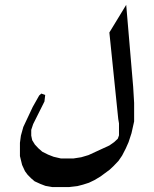

<svg xmlns="http://www.w3.org/2000/svg" viewBox="-20 -549 626 780"><path d="M492.7 -529.3 521 -196.3 524.9 -130.9V-55.7L514.2 -7.8L502.4 28.3L490.7 54.7L476.1 83L461.4 104.5L440.9 126L425.3 140.6L402.8 157.2L388.2 168L363.8 182.6L341.3 193.4L316.9 201.2L294.4 207L261.2 210.9H191.9L164.6 206.1L144 198.2L120.6 187.5L106.9 175.8L92.3 161.1L81.5 146.5L69.8 121.1L61 85V31.2L64.9 2L74.7 -33.2L112.8 -114.3L139.2 -161.1L147.9 -168.9L163.6 -163.1L160.6 -136.7L132.3 -80.1L114.7 -44.9L106.9 -21.5V2L110.8 20.5L121.6 38.1L136.2 53.7L151.9 67.4L175.3 79.1L197.8 87.9L227.1 94.7H278.8L310.1 89.8L339.4 81.1L424.3 42L443.8 28.3L458.5 14.6L463.4 1V-47.9L460.4 -65.4L424.3 -417Z"/></svg>

Font: LaylaRuqaa
Style: Regular
Weight: 400
Version: Version 2.0